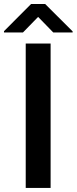

<svg xmlns="http://www.w3.org/2000/svg" viewBox="-46 -925 378 945"><path d="M203.1 -710.9V0H80.6V-710.9ZM176.3 -905.3 311.5 -770.5V-765.1H216.3L141.6 -841.8L66.9 -765.1H-26.4V-771.5L106.9 -905.3Z"/></svg>

Font: Vazirmatn RD Medium
Style: Regular
Weight: 500
Designer: Saber Rastikerdar
Foundry: Saber Rastikerdar
Version: Version 33.003